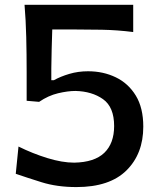

<svg xmlns="http://www.w3.org/2000/svg" viewBox="-20 -758 661 791"><path d="M294.9 12.7Q214.8 12.7 151.1 -7.3Q87.4 -27.3 44.9 -42L56.2 -154.3Q114.3 -125.5 175.3 -106.7Q236.3 -87.9 285.6 -87.9Q369.1 -89.4 409.7 -128.4Q450.2 -167.5 450.2 -238.8Q450.2 -316.9 404.5 -349.4Q358.9 -381.8 290.5 -383.3Q259.3 -383.3 219.2 -373.8Q179.2 -364.3 141.1 -338.4L89.8 -342.8V-460.9Q89.8 -535.6 88.1 -605.2Q86.4 -674.8 81.1 -738.3H528.8V-626Q463.9 -634.3 399.2 -635.5Q334.5 -636.7 270.5 -636.7H195.3Q193.8 -596.7 192.9 -556.4Q191.9 -516.1 191.4 -476.1V-427.7H202.1Q229.5 -442.9 265.6 -453.6Q301.8 -464.4 342.8 -464.4Q405.3 -464.4 457 -439.5Q508.8 -414.6 539.6 -364Q570.3 -313.5 570.3 -236.3Q570.3 -124.5 501 -55.9Q431.6 12.7 294.9 12.7Z"/></svg>

Font: Pinar DS4-Medium
Style: Regular
Weight: 500
Designer: Amin Abedi
Version: Version 2.000